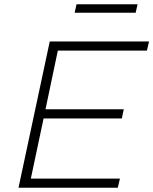

<svg xmlns="http://www.w3.org/2000/svg" viewBox="-20 -883 721 903"><path d="M67 0 214 -688H681L671 -645H252L194 -369H562L553 -326H185L125 -43H544L534 0ZM331 -823 340 -863H627L618 -823Z"/></svg>

Font: Saira SemiExpanded ExtraLight
Style: Italic
Weight: 250
Width: 6
Italic angle: -12°
Designer: Hector Gatti with collaboration of the Omnibus-Type team
Foundry: Omnibus-Type
Version: Version 1.101